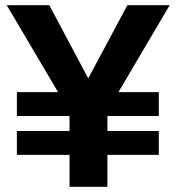

<svg xmlns="http://www.w3.org/2000/svg" viewBox="-20 -720 681 740"><path d="M45 -273H592V-365H45ZM45 -123H592V-215H45ZM471 -700 320 -418 170 -700H6L248 -290V0H394V-293L634 -700Z"/></svg>

Font: Jost SemiBold
Style: Regular
Weight: 600
Version: Version 3.710